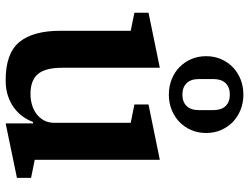

<svg xmlns="http://www.w3.org/2000/svg" viewBox="-121 -749 882 680"><g transform="rotate(90 320.0 -409.0)"><path d="M264 12Q169 12 129 -36.5Q89 -85 89 -182V-431L25 -444V-494L220 -534V-188Q220 -129 242 -102.5Q264 -76 313 -76Q332 -76 350 -81Q368 -86 382.5 -96.5Q397 -107 406 -123Q415 -139 415 -161V-431L350 -444V-494L546 -534V-91L610 -78V-28L417 12V-85H412Q405 -66 392.5 -48.5Q380 -31 361.5 -17.5Q343 -4 319 4Q295 12 264 12ZM315 -614Q341 -614 355.5 -629Q370 -644 370 -672V-724Q370 -752 355.5 -767Q341 -782 315 -782Q289 -782 274.5 -767Q260 -752 260 -724V-672Q260 -644 274.5 -629Q289 -614 315 -614ZM315 -566Q286 -566 261 -576Q236 -586 218 -603.5Q200 -621 189.5 -645Q179 -669 179 -698Q179 -727 189.5 -751Q200 -775 218 -792.5Q236 -810 261 -820Q286 -830 315 -830Q344 -830 369 -820Q394 -810 412 -792.5Q430 -775 440.5 -751Q451 -727 451 -698Q451 -669 440.5 -645Q430 -621 412 -603.5Q394 -586 369 -576Q344 -566 315 -566Z"/></g></svg>

Font: IBM Plex Serif SmBld
Style: Regular
Weight: 600
Designer: Mike Abbink, Paul van der Laan, Pieter van Rosmalen
Foundry: Bold Monday
Version: Version 3.001